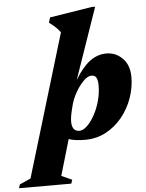

<svg xmlns="http://www.w3.org/2000/svg" viewBox="-197 -764 811 1063"><g transform="rotate(-5 208.0 -232.0)"><path d="M162.5 229 155.5 250H-135L-128.5 229.5L-67 202L171.5 -590Q159 -607 144.5 -620.2Q130 -633.5 110 -648.5L118.5 -677L353 -714.5H372.5L235.5 -319Q277 -388 319.5 -419.5Q362 -451 411.5 -451Q463.5 -451 501 -413.2Q538.5 -375.5 538.5 -309Q538.5 -250 518 -192.2Q497.5 -134.5 459.5 -87.8Q421.5 -41 369 -13Q316.5 15 252.5 15Q199 15 162.5 3L104 202.5ZM194.5 -157Q184.5 -117 184.5 -92Q184.5 -37.5 226.5 -37.5Q246 -37.5 268 -58Q290 -78.5 309.5 -113Q329 -147.5 341.2 -190.5Q353.5 -233.5 353.5 -278.5Q353.5 -306.5 346 -321.2Q338.5 -336 317.5 -336Q298 -336 273.8 -311.8Q249.5 -287.5 229 -251Q208.5 -214.5 199.5 -177.5Z"/></g></svg>

Font: Newsreader Text ExtraBold
Style: Italic
Weight: 800
Italic angle: -17°
Designer: Hugues Gentile
Foundry: Production Type
Version: Version 1.001